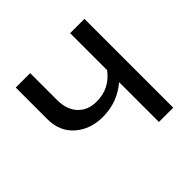

<svg xmlns="http://www.w3.org/2000/svg" viewBox="-161 -832 1006 1006"><g transform="rotate(-45 342.5 -329.0)"><path d="M479 -658H585V0H479V-295Q398 -226 291 -226Q198 -226 137 -279.5Q76 -333 76 -424V-658H183V-459Q183 -388 221 -347Q259 -306 324 -306Q421 -306 479 -384Z"/></g></svg>

Font: EauTest Semibold
Style: Regular
Weight: 600
Designer: Christian Thalmann (Catharsis Fonts)
Version: Version 0.001;PS 000.001;hotconv 1.0.88;makeotf.lib2.5.64775